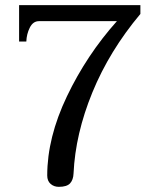

<svg xmlns="http://www.w3.org/2000/svg" viewBox="-20 -720 621 744"><path d="M163 -40Q163 -187 239.5 -347Q316 -507 433 -638H131Q108 -638 95.5 -613Q83 -588 82 -559H54V-700H524V-666Q404 -523 338 -362Q272 -201 265 -48Q264 -23 251.5 -9.5Q239 4 208 4Q189 4 176 -7.5Q163 -19 163 -40Z"/></svg>

Font: TavirajRegular
Style: Regular
Weight: 400
Designer: Katatrad Team
Foundry: CadsonDemak
Version: Version 1.001